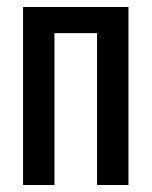

<svg xmlns="http://www.w3.org/2000/svg" viewBox="-20 -530 434 550"><path d="M46 0V-510H348V0H258V-435H136V0Z"/></svg>

Font: Saira ExtraCondensed SemiBold
Style: Regular
Weight: 600
Width: 2
Designer: Hector Gatti with collaboration of the Omnibus-Type team
Foundry: Omnibus-Type
Version: Version 1.101